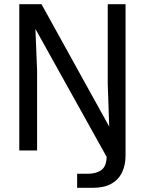

<svg xmlns="http://www.w3.org/2000/svg" viewBox="-20 -718 690 916"><path d="M488 29 149 -580 157 -380V0H72V-698H178L501 -114L494 -319V-698H579V0ZM348 178V111H398Q440 111 464.5 92.5Q489 74 489 24V-53H579V24Q579 69 562.5 104Q546 139 511.5 158.5Q477 178 424 178Z"/></svg>

Font: Azeret Mono Thin Light
Style: Regular
Weight: 300
Version: Version 1.002